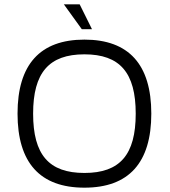

<svg xmlns="http://www.w3.org/2000/svg" viewBox="-20 -859 787 887"><path d="M61 -334C61 -107 165 8 370 8C575 8 679 -107 679 -334C679 -561 575 -676 370 -676C165 -676 61 -561 61 -334ZM133 -334C133 -523 206 -608 370 -608C534 -608 607 -523 607 -334C607 -144 534 -60 370 -60C206 -60 133 -144 133 -334ZM348 -839H275L358 -724H405Z"/></svg>

Font: Maven Pro
Style: Regular
Weight: 400
Designer: Joe Prince
Foundry: Joe Prince
Version: Version 1.003